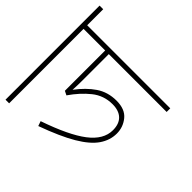

<svg xmlns="http://www.w3.org/2000/svg" viewBox="-149 -798 974 974"><g transform="rotate(-45 337.5 -311.0)"><path d="M560 -596V0H534V-415H345Q309 -415 276 -417Q331 -376 363 -329Q395 -282 395 -220Q395 -159 359.5 -130Q324 -101 278 -101Q230 -101 187.5 -130Q145 -159 105 -226.5Q65 -294 23 -410L49 -419Q101 -268 155 -197.5Q209 -127 276 -127Q321 -127 344.5 -151.5Q368 -176 368 -222Q368 -284 330 -331.5Q292 -379 234 -419L245 -441H534V-596H0V-622H675V-596Z"/></g></svg>

Font: Noto Sans Thin
Style: Italic
Weight: 100
Italic angle: -12°
Designer: Monotype Design Team
Foundry: Monotype Imaging Inc.
Version: Version 2.013; ttfautohint (v1.8.4.7-5d5b)